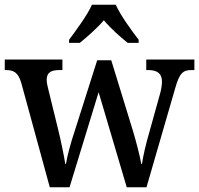

<svg xmlns="http://www.w3.org/2000/svg" viewBox="-20 -786 836 806"><path d="M270 -619V-606H315C347 -632 388 -668 416 -701C443 -668 485 -631 516 -606H562V-619C533 -657 486 -721 466 -766H366C346 -721 298 -657 270 -619ZM69 -439 189 0H272L394 -399L512 0H595L715 -414C733 -479 748 -492 784 -492H796V-536H594V-492H601C641 -492 660 -477 660 -443C660 -432 657 -410 652 -393L608 -235C591 -177 581 -131 576 -98H573C568 -129 551 -194 538 -237L447 -533H388L293 -234C278 -190 262 -131 257 -98H254C249 -131 235 -199 223 -247L184 -406C180 -421 176 -439 176 -450C176 -483 195 -492 232 -492H242V-536H0V-492H3C39 -492 56 -481 69 -439Z"/></svg>

Font: Noto Serif Myanmar SemiCondensed Medium
Style: Regular
Weight: 500
Width: 4
Designer: Ben Mitchell and the Monotype Design Team
Foundry: Monotype Imaging Inc.
Version: Version 2.106